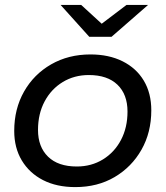

<svg xmlns="http://www.w3.org/2000/svg" viewBox="-20 -757 675 783"><path d="M287 6Q211 6 155.5 -22.5Q100 -51 69 -102.5Q38 -154 38 -223Q38 -313 78 -383.5Q118 -454 188.5 -494.5Q259 -535 349 -535Q424 -535 480 -507Q536 -479 566.5 -428Q597 -377 597 -307Q597 -217 557 -146.5Q517 -76 447.5 -35Q378 6 287 6ZM293 -78Q353 -78 400 -107Q447 -136 473.5 -186.5Q500 -237 500 -302Q500 -372 459 -411.5Q418 -451 342 -451Q283 -451 236 -422.5Q189 -394 162 -343.5Q135 -293 135 -227Q135 -158 176 -118Q217 -78 293 -78ZM344 -607 227 -737H311L431 -627H351L496 -737H584L435 -607Z"/></svg>

Font: Montserrat Thin Medium
Style: Italic
Weight: 500
Italic angle: -11.3°
Version: Version 9.000